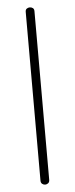

<svg xmlns="http://www.w3.org/2000/svg" viewBox="-53 -760 308 789"><g transform="rotate(-5 101.0 -365.5)"><path d="M83 -714Q83 -723 88.5 -727Q94 -731 101 -731Q108 -731 113.5 -727Q119 -723 119 -714V-18Q119 -9 113.5 -4.5Q108 0 101 0Q94 0 88.5 -4.5Q83 -9 83 -18Z"/></g></svg>

Font: AkaAcidDosis
Style: ExtraLight
Weight: 250
Designer: Edgar Tolentino, Pablo Impallari, Igino Marini, Aka-Acid
Foundry: Edgar Tolentino, Pablo Impallari, Igino Marini, Aka-Acid
Version: Version 1.007